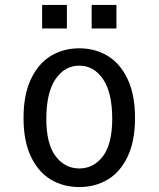

<svg xmlns="http://www.w3.org/2000/svg" viewBox="-20 -745 640 775"><path d="M300 -480Q241 -480 204 -425.5Q167 -371 167 -265Q167 -164 204.5 -114.5Q242 -65 300 -65Q358 -65 395.5 -114.5Q433 -164 433 -265Q433 -371 396 -425.5Q359 -480 300 -480ZM300 -550Q364 -550 414.5 -519.5Q465 -489 495 -426Q525 -363 525 -269Q525 -175 495 -112.5Q465 -50 414.5 -20Q364 10 300 10Q236 10 185.5 -20Q135 -50 105 -112.5Q75 -175 75 -269Q75 -363 105 -426Q135 -489 185.5 -519.5Q236 -550 300 -550ZM350 -725H450V-630H350ZM150 -725H250V-630H150Z"/></svg>

Font: Sligoil Micro
Style: Regular
Weight: 400
Designer: Ariel Martín Pérez
Foundry: Igor Stepanchenko
Version: Version 1.001